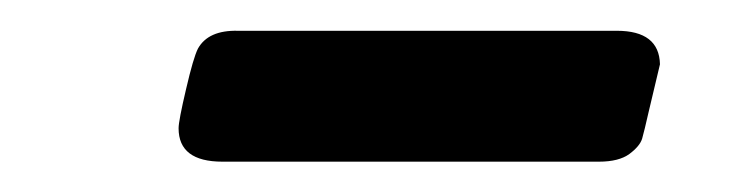

<svg xmlns="http://www.w3.org/2000/svg" viewBox="-20 -299 484 126"><path d="M97.2 -214.8Q97.2 -219.7 102.1 -240.5Q106.9 -261.2 109.9 -267.1Q116.7 -279.3 136.2 -278.8H384.8Q412.6 -278.8 413.1 -256.8L405.8 -226.1Q402.8 -212.9 401.4 -208Q399.9 -203.1 393.1 -198Q386.2 -192.9 373 -192.9H126Q97.2 -192.9 97.2 -214.8Z"/></svg>

Font: CMU Concrete
Style: BoldItalic
Weight: 700
Italic angle: -14.04°
Version: Version 0.7.0